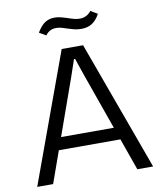

<svg xmlns="http://www.w3.org/2000/svg" viewBox="-97 -986 897 1064"><g transform="rotate(-10 351.5 -454.5)"><path d="M291.6 -729H412L677.6 0H588.7L386.7 -569.9L355.3 -662H349L317.6 -569.9L114.9 0H25.3ZM181.9 -249H521L533.9 -179.3H169ZM338.4 -836.3Q323.3 -841.9 309.1 -845.5Q294.9 -849.1 281.6 -849.1Q262 -849.1 247.4 -841.6Q232.9 -834.1 220.9 -817.9L182.9 -840.1Q205 -876.9 228 -892.1Q251 -907.3 283.1 -907.3Q298.4 -907.3 315.7 -903.1Q333 -899 352.4 -892.6Q373.4 -885.1 390.4 -880.9Q407.4 -876.6 422.6 -877.3Q440.1 -877.3 456.1 -885.2Q472 -893.1 484.3 -909.3L523.3 -886.3Q503.3 -850.3 478.4 -835.1Q453.6 -819.9 420 -819.9Q398.1 -819.9 380.6 -824.1Q363.1 -828.4 338.4 -836.3Z"/></g></svg>

Font: Mona Sans VF XLt
Style: Regular
Weight: 200
Designer: Deni Anggara
Foundry: GitHub
Version: Version 2.000;Glyphs 3.2.3 (3260)